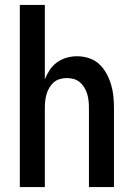

<svg xmlns="http://www.w3.org/2000/svg" viewBox="-20 -755 540 775"><path d="M60 0V-735H161V-435Q169 -455 181 -473Q193 -491 210.5 -503.5Q228 -516 249 -522Q270 -528 291 -528Q315 -528 338.5 -520.5Q362 -513 379.5 -497Q397 -481 409 -459.5Q421 -438 428 -415Q435 -392 437.5 -368Q440 -344 440 -320V0H339V-320Q339 -334 337.5 -348Q336 -362 332 -375.5Q328 -389 320.5 -401.5Q313 -414 302.5 -423Q292 -432 278 -436Q264 -440 250 -440Q236 -440 222 -436Q208 -432 197.5 -423Q187 -414 179.5 -401.5Q172 -389 168 -375.5Q164 -362 162.5 -348Q161 -334 161 -320V0Z"/></svg>

Font: Iosevka Term Semibold
Style: Regular
Weight: 600
Monospace: yes
Designer: Belleve Invis
Foundry: Belleve Invis
Version: Version 31.4.0